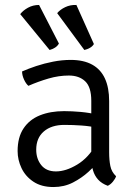

<svg xmlns="http://www.w3.org/2000/svg" viewBox="-20 -742 544 774"><path d="M51 -133Q51 -188.5 74.8 -224.2Q98.5 -260 140.8 -277Q183 -294 238.5 -294Q269.5 -294 305.5 -290.8Q341.5 -287.5 373.5 -279.5V-226.5Q344 -233.5 308.8 -236Q273.5 -238.5 239.5 -238.5Q187.5 -238.5 156.8 -212.2Q126 -186 126 -138.5Q126 -102 146.2 -76.5Q166.5 -51 205.5 -51Q245.5 -51 291.2 -78.5Q337 -106 368.5 -162L381 -94.5Q364 -74.5 336.8 -49.5Q309.5 -24.5 274 -6.2Q238.5 12 195.5 12Q147 12 114.8 -9.5Q82.5 -31 66.8 -64.2Q51 -97.5 51 -133ZM448 -31.5Q444.5 -21 435.2 -9.8Q426 1.5 414.5 7Q390 -2 375.5 -18Q361 -34 354.8 -55.8Q348.5 -77.5 348 -103.5V-335.5Q348 -391 323.5 -414.2Q299 -437.5 257.5 -437.5Q217 -437.5 175.8 -425.5Q134.5 -413.5 94.5 -396Q84.5 -404.5 76.8 -421.5Q69 -438.5 69 -454Q94 -465 126.2 -475.8Q158.5 -486.5 194.2 -493.5Q230 -500.5 265 -500.5Q317 -500.5 351.5 -481.5Q386 -462.5 403 -425.5Q420 -388.5 420 -334.5V-128.5Q420 -97 424.8 -73Q429.5 -49 448 -31.5ZM137.5 -722 217.5 -566.5Q212 -556.5 201.8 -550Q191.5 -543.5 180 -540.5L61.5 -685Q73 -700 93 -711Q113 -722 137.5 -722ZM288 -722 358.5 -564.5Q353 -555 342.2 -549Q331.5 -543 320 -540.5L210.5 -689Q222.5 -703.5 243 -713.2Q263.5 -723 288 -722Z"/></svg>

Font: Signika Light Light
Style: Regular
Weight: 300
Version: Version 2.001